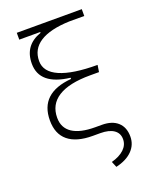

<svg xmlns="http://www.w3.org/2000/svg" viewBox="-173 -829 933 1160"><g transform="rotate(-20 293.0 -248.5)"><path d="M299.8 9.8Q195.3 9.8 141.6 -34.7Q87.9 -79.1 87.9 -166Q87.9 -341.3 293.9 -358.4V-366.2Q102.5 -388.7 102.5 -525.4Q102.5 -643.6 215.8 -683.1V-688.5H81.1V-732.4H499V-688.5H402.3Q277.3 -684.1 213.4 -642.8Q149.4 -601.6 149.4 -525.4Q149.4 -455.6 231.7 -419.4Q314 -383.3 473.6 -383.3L466.8 -339.4H409.2Q273.9 -339.4 204.3 -295.4Q134.8 -251.5 134.8 -166Q134.8 -101.1 184.8 -67.6Q234.9 -34.2 332 -34.2H373.5Q439.5 -34.2 475.6 -1.5Q511.7 31.2 511.7 90.8Q511.7 143.6 474.6 181.2Q437.5 218.8 369.6 234.4L354 197.3Q406.7 183.1 435.8 155.5Q464.8 127.9 464.8 90.8Q464.8 51.8 434.3 30.8Q403.8 9.8 347.7 9.8Z"/></g></svg>

Font: Cascadia Code ExtraLight
Style: Regular
Weight: 200
Monospace: yes
Designer: Aaron Bell
Foundry: Saja Typeworks
Version: Version 2407.024; ttfautohint (v1.8.4)